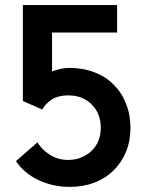

<svg xmlns="http://www.w3.org/2000/svg" viewBox="-20 -730 572 758"><path d="M254.9 7.8Q190.4 7.8 132.8 -18.6Q75.2 -45.9 43 -93.8Q71.3 -119.1 127.9 -168Q144.5 -139.6 176.8 -119.1Q208 -98.6 250 -98.6Q279.3 -98.6 302.7 -109.4Q326.2 -119.1 342.8 -135.7Q360.4 -153.3 369.1 -175.8Q377.9 -199.2 377.9 -225.6Q377.9 -252.9 369.1 -276.4Q360.4 -298.8 342.8 -316.4Q327.1 -334 302.7 -343.8Q279.3 -353.5 249 -353.5Q210.9 -353.5 185.5 -337.9Q160.2 -321.3 146.5 -297.9Q121.1 -308.6 70.3 -331.1Q70.3 -425.8 70.3 -710Q163.1 -710 442.4 -710Q442.4 -682.6 442.4 -601.6Q377.9 -601.6 185.5 -601.6Q185.5 -563.5 185.5 -448.2Q202.1 -454.1 218.8 -458Q235.4 -461.9 253.9 -461.9Q308.6 -461.9 353.5 -444.3Q399.4 -426.8 429.7 -394.5Q460.9 -364.3 477.5 -320.3Q495.1 -277.3 495.1 -225.6Q495.1 -173.8 477.5 -130.9Q460 -87.9 427.7 -56.6Q397.5 -26.4 352.5 -8.8Q308.6 7.8 254.9 7.8Z"/></svg>

Font: SSportsD
Style: Medium
Weight: 400
Designer: Swiss Typefaces
Version: Version 1.000